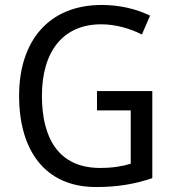

<svg xmlns="http://www.w3.org/2000/svg" viewBox="-20 -744 701 774"><path d="M371 -377V-299H507V-84C474 -74 436 -67 383 -67C216 -67 149 -188 149 -357C149 -539 236 -646 388 -646C447 -646 504 -629 552 -605L585 -681C529 -708 463 -724 390 -724C175 -724 57 -577 57 -358C57 -137 162 10 367 10C454 10 524 -2 594 -26V-377Z"/></svg>

Font: Noto Sans Lao SemiCondensed
Style: Regular
Weight: 400
Width: 4
Designer: Monotype Design Team
Foundry: Monotype Imaging Inc.
Version: Version 2.003